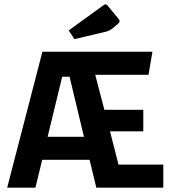

<svg xmlns="http://www.w3.org/2000/svg" viewBox="-20 -863 816 883"><path d="M175 -625H681L663 -519H418L460 -358H639V-259H486L525 -106H731V0H423L392 -128H174L143 0H13ZM366 -234 300 -510H266L199 -234ZM296 -723 456 -839Q461 -843 465 -843Q470 -843 475 -837L523 -779Q530 -771 530 -766Q530 -760 522 -753L493 -729Q484 -722 470 -718L322 -683Z"/></svg>

Font: Changa Medium
Style: Regular
Weight: 500
Designer: Eduardo Rodriguez Tunni
Foundry: Eduardo Rodriguez Tunni
Version: Version 2.002; ttfautohint (v1.5) -l 8 -r 50 -G 150 -x 14 -H